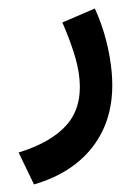

<svg xmlns="http://www.w3.org/2000/svg" viewBox="-65 -340 467 642"><g transform="rotate(-5 169.0 -19.0)"><path d="M23.4 265.1 -18.6 154.3Q92.3 130.4 148.9 76.9Q205.6 23.4 205.6 -71.8Q205.6 -115.2 193.4 -167Q181.2 -218.8 165 -266.1L277.3 -303.2Q295.9 -251.5 305.4 -194.8Q314.9 -138.2 314.9 -85.4Q314.9 56.6 238.5 147Q162.1 237.3 23.4 265.1Z"/></g></svg>

Font: Vazirmatn UI NL SemiBold
Style: Regular
Weight: 600
Designer: Saber Rastikerdar
Foundry: Saber Rastikerdar
Version: Version 33.003